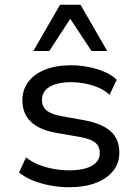

<svg xmlns="http://www.w3.org/2000/svg" viewBox="-20 -777 579 806"><path d="M271 9Q230 9 190.5 1.5Q151 -6 117.5 -19.5Q84 -33 60 -53L89 -116Q114 -97 144.5 -85Q175 -73 207.5 -67.5Q240 -62 270 -62Q332 -62 365.5 -81Q399 -100 399 -134Q399 -163 379.5 -178.5Q360 -194 315 -202L212 -220Q143 -233 108.5 -267Q74 -301 74 -356Q74 -400 98.5 -433Q123 -466 169 -484.5Q215 -503 279 -503Q314 -503 350.5 -496Q387 -489 418.5 -475.5Q450 -462 470 -442L440 -379Q420 -398 392.5 -409.5Q365 -421 335.5 -426.5Q306 -432 278 -432Q220 -432 188 -412.5Q156 -393 156 -358Q156 -330 174.5 -314Q193 -298 235 -290L335 -272Q409 -258 445 -225.5Q481 -193 481 -136Q481 -92 455 -59.5Q429 -27 382 -9Q335 9 271 9ZM120 -563 232 -757H318L430 -563H364L275 -698L187 -563Z"/></svg>

Font: Nunito Sans 8pt
Style: Regular
Weight: 400
Version: Version 3.101;gftools[0.9.27]